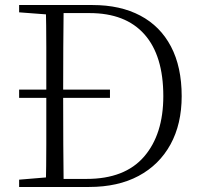

<svg xmlns="http://www.w3.org/2000/svg" viewBox="-20 -743 802 763"><path d="M417 -354H56V-387H417ZM56 0V-29L188 -40H198V0ZM162 0Q164 -83 164 -169Q164 -255 164 -357V-383Q164 -472 164 -556.5Q164 -641 162 -723H233Q232 -641 231.5 -556.5Q231 -472 231 -383V-357Q231 -255 231.5 -169Q232 -83 233 0ZM198 0V-32H324Q476 -32 552.5 -120.5Q629 -209 629 -361Q629 -522 554 -606.5Q479 -691 336 -691H198V-723H348Q458 -723 537.5 -681Q617 -639 659.5 -558Q702 -477 702 -361Q702 -250 657.5 -169Q613 -88 531 -44Q449 0 334 0ZM56 -694V-723H198V-684H188Z"/></svg>

Font: Noto Serif TC
Style: Regular
Weight: 200
Designer: Ryoko NISHIZUKA 西塚涼子 (kana & ideographs); Frank Grießhammer (Latin, Greek & Cyrillic); Wenlong ZHANG 张文龙 (bopomofo); San
Foundry: Adobe
Version: Version 2.001;hotconv 1.1.0;makeotfexe 2.6.0